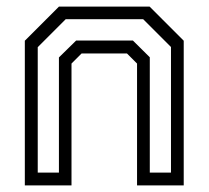

<svg xmlns="http://www.w3.org/2000/svg" viewBox="-20 -560 630 580"><path d="M55 0V-437L158 -540H432L535 -437V0H394V-368L363.5 -398.5H226.5L196 -368V0ZM94 -38.5H158V-386.5L210 -437.5H381.5L432.5 -387V-38.5H496.5V-418L412.5 -502H178.5L94 -417.5Z"/></svg>

Font: Tourney
Style: Regular
Weight: 400
Designer: Tyler Finck
Foundry: Etcetera Type Co
Version: Version 1.015